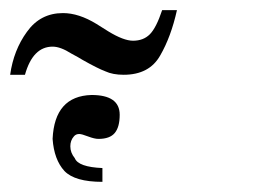

<svg xmlns="http://www.w3.org/2000/svg" viewBox="-483 -856 503 380"><path d="M-162.1 -835.9Q-155.3 -835.9 -132.8 -835.9Q-144.5 -783.2 -166 -746.1Q-187.5 -708 -238.3 -708Q-259.8 -708 -274.4 -714.8Q-290 -720.7 -319.3 -737.3Q-327.1 -742.2 -341.8 -750Q-363.3 -763.7 -378.9 -763.7Q-418 -763.7 -433.6 -708Q-443.4 -708 -462.9 -708Q-456.1 -756.8 -429.7 -793Q-403.3 -830.1 -358.4 -830.1Q-327.1 -830.1 -292 -808.6Q-284.2 -803.7 -268.6 -793.9Q-238.3 -775.4 -219.7 -775.4Q-199.2 -775.4 -186.5 -788.1Q-173.8 -800.8 -162.1 -835.9ZM-280.3 -496.1Q-335 -496.1 -355.5 -517.6Q-376 -540 -378.9 -581.1Q-375 -666 -301.8 -668Q-246.1 -668 -246.1 -628.9Q-246.1 -604.5 -255.9 -592.8Q-265.6 -581.1 -288.1 -581.1Q-295.9 -581.1 -308.6 -585.9Q-321.3 -590.8 -326.2 -590.8Q-333 -590.8 -336.9 -585.9Q-343.8 -578.1 -343.8 -566.4Q-343.8 -553.7 -335 -543Q-328.1 -525.4 -280.3 -523.4Q-280.3 -514.6 -280.3 -496.1Z"/></svg>

Font: Griech2
Style: Regular
Weight: 400
Version: 001.007